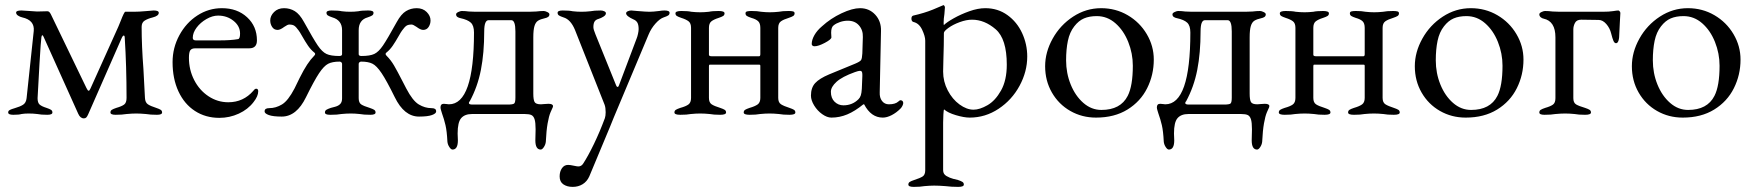

<svg xmlns="http://www.w3.org/2000/svg" viewBox="-20 -446 6863 751"><path d="M286 -1 151 -301Q148 -308 146 -308Q143 -308 142 -301Q140 -290 134.5 -198Q129 -106 127 -62Q127 -44 135 -37Q143 -30 162 -24Q174 -20 179.5 -16.5Q185 -13 185 -6Q185 3 165 3Q140 3 126 0Q110 -2 92 -2Q76 -2 64 0Q55 3 32 3Q12 3 12 -6Q12 -12 17 -15Q22 -18 28.5 -20Q35 -22 38 -23Q59 -29 70.5 -36.5Q82 -44 84 -62L112 -325Q116 -367 67 -378Q58 -380 50.5 -385Q43 -390 43 -397Q43 -405 64 -405L95 -403L125 -401L166 -402Q173 -402 179 -390L318 -102Q323 -91 327 -91Q330 -91 334 -100L443 -342L452 -364Q466 -400 470 -400H503Q524 -400 550.5 -402.5Q577 -405 581 -405Q601 -405 601 -396Q601 -384 578 -378Q558 -373 546 -365.5Q534 -358 534 -341Q534 -267 541 -176L547 -63Q548 -45 558.5 -38Q569 -31 591 -24Q603 -20 608.5 -16.5Q614 -13 614 -6Q614 3 594 3Q568 3 551 0Q529 -2 513 -2Q497 -2 475 0Q458 3 432 3Q412 3 412 -6Q412 -13 417.5 -16.5Q423 -20 435 -24Q456 -30 465.5 -37Q475 -44 475 -63Q475 -187 468 -297Q468 -307 464 -307Q460 -307 455 -295L325 1Q321 10 317.5 13.5Q314 17 308 17Q294 17 286 -1Z M655 0ZM655 -203Q655 -259 681.5 -308Q708 -357 752 -385.5Q796 -414 848 -414Q908 -414 946.5 -378.5Q985 -343 985 -288Q985 -257 955 -257H744Q730 -257 724.5 -249.5Q719 -242 719 -220Q719 -173 739.5 -133Q760 -93 795.5 -69.5Q831 -46 873 -46Q932 -46 971 -91Q977 -99 982 -99Q990 -99 990 -89Q990 -70 972 -47Q950 -18 914 -1.5Q878 15 838 15Q784 15 742.5 -12Q701 -39 678 -88.5Q655 -138 655 -203ZM837 -288Q884 -288 911 -293Q919 -294 919 -315Q919 -344 893.5 -364.5Q868 -385 833 -385Q811 -385 787.5 -371.5Q764 -358 749 -338Q734 -318 734 -298Q734 -288 746 -288Z M1015 -10Q1015 -17 1019.5 -20Q1024 -23 1033 -23Q1059 -23 1083 -37.5Q1107 -52 1132 -100Q1136 -109 1152 -141Q1168 -173 1181.5 -193.5Q1195 -214 1209 -228Q1216 -235 1210 -240Q1196 -251 1185 -267Q1174 -283 1161 -306Q1152 -322 1148 -327Q1138 -341 1131 -345.5Q1124 -350 1111 -350Q1105 -350 1092 -341Q1076 -329 1066 -329Q1052 -329 1044.5 -340.5Q1037 -352 1037 -366Q1037 -384 1052 -399Q1067 -414 1091 -414Q1114 -414 1133 -402.5Q1152 -391 1169 -360Q1206 -293 1223 -268Q1240 -243 1257 -235Q1274 -227 1307 -227Q1318 -227 1318 -234V-328Q1318 -367 1280 -378Q1268 -382 1262.5 -385.5Q1257 -389 1257 -396Q1257 -405 1277 -405Q1304 -405 1317 -402Q1333 -400 1350 -400Q1366 -400 1382 -402Q1394 -405 1418 -405H1421Q1441 -405 1441 -396Q1441 -389 1435.5 -385.5Q1430 -382 1418 -378Q1383 -368 1383 -328V-234Q1383 -227 1394 -227Q1427 -227 1444 -235Q1461 -243 1478 -268Q1495 -293 1532 -360Q1549 -391 1568 -402.5Q1587 -414 1610 -414Q1634 -414 1649 -399Q1664 -384 1664 -366Q1664 -352 1656.5 -340.5Q1649 -329 1635 -329Q1625 -329 1609 -341Q1596 -350 1590 -350Q1577 -350 1570 -345.5Q1563 -341 1553 -327Q1549 -322 1540 -306Q1527 -283 1516 -267Q1505 -251 1491 -240Q1485 -235 1492 -228Q1509 -211 1521.5 -189.5Q1534 -168 1554 -129L1569 -100Q1594 -52 1618 -37.5Q1642 -23 1668 -23Q1677 -23 1681.5 -20Q1686 -17 1686 -10Q1686 -2 1669.5 4Q1653 10 1619 10Q1561 10 1524 -66Q1492 -131 1472.5 -160Q1453 -189 1436.5 -197Q1420 -205 1393 -205Q1389 -205 1386 -202.5Q1383 -200 1383 -196V-62Q1383 -44 1393 -37.5Q1403 -31 1426 -24Q1438 -20 1443.5 -16.5Q1449 -13 1449 -6Q1449 3 1429 3Q1402 3 1387 0Q1369 -2 1352 -2Q1335 -2 1315 0Q1300 3 1274 3H1271Q1251 3 1251 -6Q1251 -13 1256.5 -16.5Q1262 -20 1274 -24Q1278 -25 1291 -28.5Q1304 -32 1311 -39.5Q1318 -47 1318 -61V-196Q1318 -200 1315 -202.5Q1312 -205 1308 -205Q1280 -205 1263.5 -196.5Q1247 -188 1228 -159.5Q1209 -131 1177 -66Q1140 10 1082 10Q1048 10 1031.5 4Q1015 -2 1015 -10Z M1730 108Q1728 67 1722.5 43.5Q1717 20 1709 -2Q1708 -6 1705.5 -13.5Q1703 -21 1703 -26Q1703 -40 1716 -40Q1722 -40 1727 -39Q1732 -38 1736 -38Q1834 -38 1834 -319Q1834 -346 1821.5 -357.5Q1809 -369 1781 -375Q1775 -376 1769.5 -379.5Q1764 -383 1764 -390Q1764 -395 1772.5 -399Q1781 -403 1786 -403Q1800 -403 1814 -401L1840 -400H2049L2077 -401Q2093 -403 2107 -403Q2112 -403 2120.5 -399Q2129 -395 2129 -390Q2129 -383 2123.5 -379.5Q2118 -376 2112 -375Q2094 -371 2084.5 -365Q2075 -359 2070.5 -344Q2066 -329 2066 -300V-80Q2066 -56 2071 -47Q2076 -38 2096 -38Q2101 -38 2108.5 -39Q2116 -40 2125 -40Q2143 -40 2143 -31Q2143 -28 2142 -26Q2140 -22 2133.5 -7Q2127 8 2122 36.5Q2117 65 2115 108Q2114 119 2107.5 129Q2101 139 2095 139Q2074 139 2074 103L2075 60Q2075 33 2071 20.5Q2067 8 2058.5 4Q2050 0 2033 0H1826Q1798 0 1784 16Q1770 32 1770 76L1771 103Q1771 139 1750 139Q1744 139 1737.5 129Q1731 119 1730 108ZM1965 -37Q1986 -37 1991 -41Q1996 -45 1996 -64V-323Q1996 -367 1980 -367H1891Q1874 -367 1874 -323Q1874 -239 1861 -172.5Q1848 -106 1817 -49Q1816 -49 1815 -47Q1814 -45 1814 -43Q1814 -37 1828 -37Z M2161 0ZM2169 244Q2169 225 2178 212Q2187 199 2202 199Q2210 199 2223.5 202Q2237 205 2242 205Q2254 205 2261 194Q2280 165 2303 117.5Q2326 70 2346 16Q2349 7 2349 -7Q2349 -25 2345 -36L2229 -329Q2212 -370 2184 -378Q2172 -382 2166.5 -385.5Q2161 -389 2161 -396Q2161 -405 2181 -405Q2207 -405 2220 -402Q2238 -400 2254 -400Q2271 -400 2289 -402Q2304 -405 2330 -405Q2337 -405 2343.5 -402Q2350 -399 2350 -394Q2350 -387 2340.5 -381Q2331 -375 2321 -372Q2310 -369 2305.5 -361.5Q2301 -354 2301 -340Q2301 -331 2309 -312L2390 -112Q2392 -106 2396 -106Q2399 -106 2401 -112L2470 -295Q2473 -302 2475.5 -313.5Q2478 -325 2478 -332Q2478 -349 2473 -357.5Q2468 -366 2458 -370Q2429 -383 2429 -394Q2429 -399 2435.5 -402Q2442 -405 2449 -405Q2454 -405 2472 -403Q2508 -400 2520 -400Q2534 -400 2558 -403Q2570 -405 2579 -405Q2599 -405 2599 -396Q2599 -389 2593.5 -385.5Q2588 -382 2576 -378Q2561 -373 2544 -354Q2527 -335 2517 -311L2381 13L2366 50Q2304 200 2285 244Q2276 264 2259 274.5Q2242 285 2220 285Q2198 285 2183.5 275Q2169 265 2169 244Z M2618 -6Q2618 -13 2623.5 -16.5Q2629 -20 2641 -24Q2663 -30 2673 -37.5Q2683 -45 2683 -63V-337Q2683 -355 2673.5 -362.5Q2664 -370 2645 -376Q2633 -380 2627.5 -383.5Q2622 -387 2622 -394Q2622 -403 2645 -403Q2671 -403 2684 -400Q2702 -398 2719 -398Q2735 -398 2753 -400Q2766 -403 2791 -403Q2814 -403 2814 -394Q2814 -387 2808.5 -383.5Q2803 -380 2791 -376Q2772 -370 2762.5 -362.5Q2753 -355 2753 -337V-232Q2753 -226 2763 -226H2949Q2954 -226 2954 -234V-337Q2954 -355 2945.5 -363Q2937 -371 2919 -376Q2907 -380 2901.5 -383.5Q2896 -387 2896 -394Q2896 -400 2902.5 -401.5Q2909 -403 2919 -403Q2943 -403 2957 -400Q2975 -398 2991 -398Q3008 -398 3026 -400Q3040 -403 3065 -403Q3075 -403 3081.5 -401.5Q3088 -400 3088 -394Q3088 -387 3082.5 -383.5Q3077 -380 3065 -376Q3045 -370 3034.5 -362.5Q3024 -355 3024 -337V-63Q3024 -45 3035 -38Q3046 -31 3068 -24Q3080 -20 3085.5 -16.5Q3091 -13 3091 -6Q3091 3 3068 3Q3042 3 3027 0Q3007 -2 2990 -2Q2973 -2 2953 0Q2938 3 2912 3Q2889 3 2889 -6Q2889 -13 2894.5 -16.5Q2900 -20 2912 -24Q2933 -30 2943.5 -37.5Q2954 -45 2954 -63V-188Q2954 -191 2953 -192Q2952 -193 2950 -193H2756Q2754 -193 2753.5 -191Q2753 -189 2753 -186V-63Q2753 -45 2763.5 -38Q2774 -31 2797 -24Q2809 -20 2814.5 -16.5Q2820 -13 2820 -6Q2820 3 2797 3Q2771 3 2756 0Q2736 -2 2719 -2Q2702 -2 2682 0Q2667 3 2641 3Q2618 3 2618 -6Z M3152 0ZM3152 -72Q3152 -103 3168.5 -121Q3185 -139 3223 -155L3325 -197Q3344 -205 3348 -211Q3352 -217 3353 -237L3355 -301Q3356 -328 3340 -346.5Q3324 -365 3296 -365Q3281 -365 3266 -360Q3251 -355 3241 -347Q3231 -340 3231 -318L3232 -300Q3232 -292 3206.5 -278.5Q3181 -265 3166 -265Q3161 -265 3158 -267.5Q3155 -270 3155 -274Q3155 -290 3165.5 -308.5Q3176 -327 3195 -343Q3229 -374 3271.5 -394Q3314 -414 3344 -414Q3380 -414 3403.5 -388.5Q3427 -363 3426 -325L3421 -85Q3420 -64 3430 -51Q3440 -38 3457 -38Q3482 -38 3494 -49Q3499 -54 3502 -54Q3507 -54 3510 -51Q3513 -48 3513 -43Q3513 -39 3510 -32.5Q3507 -26 3502 -21Q3486 -5 3467.5 4.5Q3449 14 3433 14Q3387 14 3360 -38H3357Q3324 -11 3294 1.5Q3264 14 3232 14Q3215 14 3196 0.5Q3177 -13 3164.5 -33.5Q3152 -54 3152 -72ZM3338 -58Q3344 -64 3347 -73Q3350 -82 3351 -99L3353 -148V-154Q3353 -162 3351 -165.5Q3349 -169 3344 -169Q3338 -169 3324 -164Q3274 -146 3252 -126Q3230 -106 3230 -87Q3230 -62 3244.5 -48Q3259 -34 3279 -34Q3314 -34 3338 -58Z M3533 0ZM3533 276Q3533 269 3538.5 265.5Q3544 262 3556 258Q3578 251 3588.5 244.5Q3599 238 3599 220V-287Q3599 -304 3587 -329.5Q3575 -355 3553 -360Q3549 -361 3547 -364.5Q3545 -368 3545 -373Q3545 -383 3552 -385Q3596 -395 3629 -408.5Q3662 -422 3668 -425L3670 -426Q3672 -426 3674 -423Q3676 -420 3676 -417L3674 -391Q3671 -373 3671 -357Q3671 -349 3672 -348Q3683 -359 3710.5 -374.5Q3738 -390 3771.5 -402Q3805 -414 3834 -414Q3883 -414 3920.5 -387Q3958 -360 3978 -316.5Q3998 -273 3998 -225Q3998 -166 3968 -110.5Q3938 -55 3886 -20.5Q3834 14 3773 14Q3751 14 3719 4.5Q3687 -5 3673 -18Q3671 -18 3670 2Q3669 22 3669 33V220Q3669 235 3682 242.5Q3695 250 3708.5 253.5Q3722 257 3727 258Q3739 262 3744.5 265.5Q3750 269 3750 276Q3750 285 3728 285Q3701 285 3678 282Q3652 280 3634 280Q3618 280 3596 282Q3580 285 3554 285Q3533 285 3533 276ZM3918 -193Q3918 -294 3874.5 -331.5Q3831 -369 3782 -369Q3760 -369 3734 -359.5Q3708 -350 3690 -337Q3672 -324 3672 -317Q3672 -272 3670 -212Q3669 -192 3669 -166Q3669 -127 3687 -92.5Q3705 -58 3733 -37.5Q3761 -17 3788 -17Q3812 -17 3842.5 -34.5Q3873 -52 3895.5 -92Q3918 -132 3918 -193Z M4068 0ZM4068 -187Q4068 -242 4097.5 -295Q4127 -348 4177.5 -381Q4228 -414 4287 -414Q4344 -414 4391 -386.5Q4438 -359 4465.5 -312.5Q4493 -266 4493 -213Q4493 -153 4467 -101Q4441 -49 4390 -17.5Q4339 14 4267 14Q4212 14 4166.5 -12Q4121 -38 4094.5 -84Q4068 -130 4068 -187ZM4391 -71Q4411 -110 4411 -189Q4411 -237 4393 -282Q4375 -327 4343 -355Q4311 -383 4270 -383Q4241 -383 4220 -374Q4199 -365 4182 -343Q4164 -320 4157 -286.5Q4150 -253 4150 -210Q4150 -160 4168 -115.5Q4186 -71 4217.5 -43.5Q4249 -16 4288 -16Q4363 -16 4391 -71Z M4532 108Q4530 67 4524.5 43.5Q4519 20 4511 -2Q4510 -6 4507.5 -13.5Q4505 -21 4505 -26Q4505 -40 4518 -40Q4524 -40 4529 -39Q4534 -38 4538 -38Q4636 -38 4636 -319Q4636 -346 4623.5 -357.5Q4611 -369 4583 -375Q4577 -376 4571.5 -379.5Q4566 -383 4566 -390Q4566 -395 4574.5 -399Q4583 -403 4588 -403Q4602 -403 4616 -401L4642 -400H4851L4879 -401Q4895 -403 4909 -403Q4914 -403 4922.5 -399Q4931 -395 4931 -390Q4931 -383 4925.5 -379.5Q4920 -376 4914 -375Q4896 -371 4886.5 -365Q4877 -359 4872.5 -344Q4868 -329 4868 -300V-80Q4868 -56 4873 -47Q4878 -38 4898 -38Q4903 -38 4910.5 -39Q4918 -40 4927 -40Q4945 -40 4945 -31Q4945 -28 4944 -26Q4942 -22 4935.5 -7Q4929 8 4924 36.5Q4919 65 4917 108Q4916 119 4909.5 129Q4903 139 4897 139Q4876 139 4876 103L4877 60Q4877 33 4873 20.5Q4869 8 4860.5 4Q4852 0 4835 0H4628Q4600 0 4586 16Q4572 32 4572 76L4573 103Q4573 139 4552 139Q4546 139 4539.5 129Q4533 119 4532 108ZM4767 -37Q4788 -37 4793 -41Q4798 -45 4798 -64V-323Q4798 -367 4782 -367H4693Q4676 -367 4676 -323Q4676 -239 4663 -172.5Q4650 -106 4619 -49Q4618 -49 4617 -47Q4616 -45 4616 -43Q4616 -37 4630 -37Z M4982 -6Q4982 -13 4987.5 -16.5Q4993 -20 5005 -24Q5027 -30 5037 -37.5Q5047 -45 5047 -63V-337Q5047 -355 5037.5 -362.5Q5028 -370 5009 -376Q4997 -380 4991.5 -383.5Q4986 -387 4986 -394Q4986 -403 5009 -403Q5035 -403 5048 -400Q5066 -398 5083 -398Q5099 -398 5117 -400Q5130 -403 5155 -403Q5178 -403 5178 -394Q5178 -387 5172.5 -383.5Q5167 -380 5155 -376Q5136 -370 5126.5 -362.5Q5117 -355 5117 -337V-232Q5117 -226 5127 -226H5313Q5318 -226 5318 -234V-337Q5318 -355 5309.5 -363Q5301 -371 5283 -376Q5271 -380 5265.5 -383.5Q5260 -387 5260 -394Q5260 -400 5266.5 -401.5Q5273 -403 5283 -403Q5307 -403 5321 -400Q5339 -398 5355 -398Q5372 -398 5390 -400Q5404 -403 5429 -403Q5439 -403 5445.5 -401.5Q5452 -400 5452 -394Q5452 -387 5446.5 -383.5Q5441 -380 5429 -376Q5409 -370 5398.5 -362.5Q5388 -355 5388 -337V-63Q5388 -45 5399 -38Q5410 -31 5432 -24Q5444 -20 5449.5 -16.5Q5455 -13 5455 -6Q5455 3 5432 3Q5406 3 5391 0Q5371 -2 5354 -2Q5337 -2 5317 0Q5302 3 5276 3Q5253 3 5253 -6Q5253 -13 5258.5 -16.5Q5264 -20 5276 -24Q5297 -30 5307.5 -37.5Q5318 -45 5318 -63V-188Q5318 -191 5317 -192Q5316 -193 5314 -193H5120Q5118 -193 5117.5 -191Q5117 -189 5117 -186V-63Q5117 -45 5127.5 -38Q5138 -31 5161 -24Q5173 -20 5178.5 -16.5Q5184 -13 5184 -6Q5184 3 5161 3Q5135 3 5120 0Q5100 -2 5083 -2Q5066 -2 5046 0Q5031 3 5005 3Q4982 3 4982 -6Z M5514 0ZM5514 -187Q5514 -242 5543.5 -295Q5573 -348 5623.5 -381Q5674 -414 5733 -414Q5790 -414 5837 -386.5Q5884 -359 5911.5 -312.5Q5939 -266 5939 -213Q5939 -153 5913 -101Q5887 -49 5836 -17.5Q5785 14 5713 14Q5658 14 5612.5 -12Q5567 -38 5540.5 -84Q5514 -130 5514 -187ZM5837 -71Q5857 -110 5857 -189Q5857 -237 5839 -282Q5821 -327 5789 -355Q5757 -383 5716 -383Q5687 -383 5666 -374Q5645 -365 5628 -343Q5610 -320 5603 -286.5Q5596 -253 5596 -210Q5596 -160 5614 -115.5Q5632 -71 5663.5 -43.5Q5695 -16 5734 -16Q5809 -16 5837 -71Z M6001 -6Q6001 -13 6006.5 -16.5Q6012 -20 6024 -24Q6045 -30 6054.5 -37Q6064 -44 6064 -62V-300Q6064 -363 6018 -373Q6012 -374 6006.5 -378.5Q6001 -383 6001 -390Q6001 -395 6009.5 -399Q6018 -403 6023 -403Q6037 -403 6053 -401L6081 -400H6248Q6274 -400 6289.5 -402.5Q6305 -405 6310 -405Q6312 -405 6315 -402Q6318 -399 6318 -395L6316 -359Q6314 -329 6314 -318Q6314 -277 6301 -277Q6295 -277 6291 -286Q6287 -295 6282 -315Q6277 -336 6263 -352Q6249 -368 6233 -368L6165 -369Q6147 -369 6140.5 -356.5Q6134 -344 6134 -331V-62Q6134 -44 6145 -37.5Q6156 -31 6180 -24Q6192 -20 6197.5 -16.5Q6203 -13 6203 -6Q6203 3 6180 3Q6154 3 6139 0Q6119 -2 6102 -2Q6086 -2 6064 0Q6048 3 6021 3Q6001 3 6001 -6Z M6363 0ZM6363 -187Q6363 -242 6392.5 -295Q6422 -348 6472.5 -381Q6523 -414 6582 -414Q6639 -414 6686 -386.5Q6733 -359 6760.5 -312.5Q6788 -266 6788 -213Q6788 -153 6762 -101Q6736 -49 6685 -17.5Q6634 14 6562 14Q6507 14 6461.5 -12Q6416 -38 6389.5 -84Q6363 -130 6363 -187ZM6686 -71Q6706 -110 6706 -189Q6706 -237 6688 -282Q6670 -327 6638 -355Q6606 -383 6565 -383Q6536 -383 6515 -374Q6494 -365 6477 -343Q6459 -320 6452 -286.5Q6445 -253 6445 -210Q6445 -160 6463 -115.5Q6481 -71 6512.5 -43.5Q6544 -16 6583 -16Q6658 -16 6686 -71Z"/></svg>

Font: EB Garamond
Style: Regular
Weight: 400
Designer: Georg Duffner and Octavio Pardo
Foundry: Georg Duffner
Version: Version 1.000; ttfautohint (v1.6)